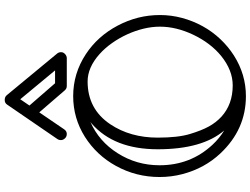

<svg xmlns="http://www.w3.org/2000/svg" viewBox="-148 -916 1093 838"><g transform="rotate(-90 399.0 -496.5)"><path d="M249 -64.9Q167 -160.6 167 -355Q167 -545.4 278.8 -643.1Q281.7 -646 286.1 -648.9Q201.2 -611.3 149.9 -530.3Q97.2 -447.3 97.2 -347.2Q97.2 -211.9 187 -115.7Q214.8 -85.9 249 -64.9ZM702.1 -345.7Q702.1 -380.4 693.4 -416.7Q684.6 -453.1 668.7 -488Q652.8 -522.9 630.6 -554.4Q608.4 -585.9 582 -609.4Q523.9 -661.1 462.9 -661.1Q342.8 -661.1 276.4 -562.5Q217.8 -475.1 217.8 -355Q217.8 -267.1 233.4 -215.3Q249 -163.6 266.4 -132.1Q283.7 -100.6 309.1 -77.1Q363.3 -27.8 445.8 -27.8Q511.7 -27.8 574.2 -78.1Q630.9 -124.5 667 -200.2Q702.1 -274.4 702.1 -345.7ZM752.9 -345.7Q752.9 -295.9 740 -248.3Q727.1 -200.7 703.9 -158.7Q680.7 -116.7 647.9 -82Q615.2 -47.4 576.2 -22.5Q493.7 29.8 398.9 29.8Q253.9 29.8 149.4 -81.1Q84 -150.4 58.6 -247.1Q45.9 -295.4 45.9 -347.2Q45.9 -449.2 94.2 -537.1Q140.6 -621.6 221.2 -672.9Q302.7 -724.1 398.9 -724.1Q498 -724.1 582 -668.9Q660.6 -617.2 706.8 -529.8Q752.9 -442.4 752.9 -345.7ZM511.2 -803.2 385.3 -955.1 357.9 -915 455.1 -803.2ZM442.9 -752Q431.6 -752 423.8 -761.2L328.1 -872.1L253.9 -763.2Q246.1 -752 233.9 -752Q221.7 -752 214.4 -760.3Q207 -768.6 207 -777.6Q207 -786.6 210.9 -792L361.8 -1012.2Q368.7 -1022.9 382.1 -1022.9Q395.5 -1022.9 402.8 -1014.2L585 -793.9Q590.8 -786.6 590.8 -776.9Q590.8 -767.1 582.5 -759.5Q574.2 -752 564.9 -752Z"/></g></svg>

Font: Ribeye Marrow
Style: Regular
Weight: 400
Designer: Astigmatic (AOETI)
Foundry: Astigmatic (AOETI)
Version: Version 1.000